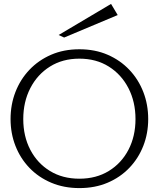

<svg xmlns="http://www.w3.org/2000/svg" viewBox="-20 -957 812 982"><path d="M386 5Q307 5 242 -22.5Q177 -50 130.5 -98.5Q84 -147 59 -211Q34 -275 34 -348Q34 -422 59 -486.5Q84 -551 130.5 -600Q177 -649 241.5 -677Q306 -705 386 -705Q466 -705 530.5 -677Q595 -649 641.5 -600Q688 -551 713 -486.5Q738 -422 738 -348Q738 -275 713 -211Q688 -147 641.5 -98.5Q595 -50 530.5 -22.5Q466 5 386 5ZM386 -43Q472 -43 536.5 -82.5Q601 -122 637 -191Q673 -260 673 -348Q673 -436 637 -506Q601 -576 536.5 -616.5Q472 -657 386 -657Q300 -657 235.5 -616.5Q171 -576 135 -506Q99 -436 99 -348Q99 -260 135 -191Q171 -122 235.5 -82.5Q300 -43 386 -43ZM308 -765 280 -778 548 -937 582 -880Z"/></svg>

Font: Panamera
Style: Regular
Weight: 400
Designer: Bastien Sozeau
Foundry: NBR — Bastien Sozeau
Version: Version 3.002; ttfautohint (v1.8.4.7-5d5b);gftools[0.9.33]